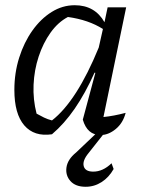

<svg xmlns="http://www.w3.org/2000/svg" viewBox="-20 -511 551 735"><path d="M179 3Q111 13 73 -31Q35 -75 35 -167Q35 -232 53.5 -290.5Q72 -349 104 -394Q136 -439 177.5 -465Q219 -491 266 -491Q343 -491 380 -426L392 -483H463L376 -63Q396 -65 417 -69Q438 -73 461 -79Q451 -40 423 -17Q395 6 365 6Q314 6 297 -53L345 -232L342 -233Q306 -153 266 -95Q226 -37 179 3ZM120 -76Q134 -68 148.5 -61Q163 -54 179 -50Q274 -124 358 -329L374 -400Q319 -435 240 -446Q202 -426 173.5 -386Q145 -346 128 -294.5Q111 -243 108.5 -186.5Q106 -130 120 -76ZM308 204Q269 204 249.5 182Q230 160 234.5 129.5Q239 99 271 73L369 -20H394L319 75Q295 104 300.5 125Q306 146 337 146Q374 146 407 114L415 136Q397 168 369 186Q341 204 308 204Z"/></svg>

Font: Piazzolla
Style: Italic
Weight: 400
Italic angle: -11.3°
Designer: Juan Pablo del Peral
Foundry: Huerta Tipografica
Version: Version 1.330